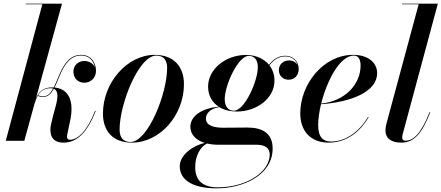

<svg xmlns="http://www.w3.org/2000/svg" viewBox="-20 -770 2414 1050"><path d="M503.5 -162.5 500 -164C457 -53.5 404.5 -5.5 362.5 -5.5C352 -5.5 346 -13 346 -21.5C346 -23.5 346.5 -28.5 347 -31L366.5 -124C386 -238.5 341 -285.5 278 -291.5C288 -310 297 -333 307.5 -358.5C334.5 -423.5 369 -466.5 424 -466.5C464.5 -466.5 491.5 -440 499 -402.5C489.5 -423.5 465.5 -436.5 442.5 -436.5C407 -436.5 381.5 -412 381.5 -378.5C381.5 -339.5 408.5 -317.5 442 -317.5C474.5 -317.5 505 -343.5 505 -382C505 -432 474 -470 424 -470C367 -470 332.5 -428 303.5 -359.5C293 -334.5 284 -311 274 -291.5C271 -292 267.5 -292 264.5 -292C232 -292 199.5 -282 177 -233.5L319 -750H121V-746.5H211.5L11.5 0H113L168 -200C172.5 -215.5 178.5 -232 187 -246.5C191.5 -243 202.5 -239.5 215.5 -239.5C241.5 -239.5 259 -257 274 -284.5C313.5 -267.5 285 -194.5 272 -143.5L259.5 -91.5C257 -82.5 255.5 -68.5 255.5 -60.5C255.5 -12 281.5 10 327.5 10C404 10 459 -51 503.5 -162.5ZM254.5 -287.5C261 -287.5 266 -287 270.5 -285.5C256.5 -260 240 -243 215.5 -243C202.5 -243 195 -246 188.5 -249.5C202.5 -271.5 222.5 -287.5 254.5 -287.5Z M701.5 10C855 10 986 -140 986 -310C986 -405 931 -470 826 -470C676.5 -470 543 -319.5 543 -148.5C543 -53.5 597 10 701.5 10ZM693.5 6.5C652.5 6.5 634 -19.5 634 -61C634 -202.5 739 -466 834.5 -466C875.5 -466 894 -440 894 -398.5C894 -257 788.5 6.5 693.5 6.5Z M1274.5 -160C1385 -160 1481 -233 1481 -328.5C1481 -361.5 1471 -390 1453.5 -412.5C1479 -446 1506 -461.5 1540.5 -461.5C1572.5 -461.5 1598.5 -444 1607 -414.5C1598.5 -430.5 1579.5 -439.5 1560 -439.5C1531 -439.5 1505 -419.5 1505 -386C1505 -354 1530 -334 1559 -334C1592.5 -334 1613.5 -360 1613.5 -392.5C1613.5 -437.5 1580.5 -465 1540.5 -465C1504.5 -465 1476.5 -448.5 1451 -416C1423 -449.5 1378 -469.5 1324.5 -469.5C1214.5 -469.5 1118 -392 1118 -296.5C1118 -247.5 1140 -210 1176 -186.5C1089.5 -179 1021 -138.5 1021 -76.5C1021 -35 1051 -3.5 1099.5 11.5C1036.5 25.5 963 77 963 139C963 208 1023.5 260 1165.5 260C1309 260 1471 188 1471 42C1471 -43 1412.5 -72.5 1333.5 -72.5C1305 -72.5 1237.5 -71.5 1202.5 -71.5C1154.5 -71.5 1106 -80.5 1106 -122C1106 -147.5 1129 -177 1179.5 -184C1205.5 -168.5 1238.5 -160 1274.5 -160ZM1259 -164.5C1224.5 -164.5 1209 -192.5 1209 -228C1209 -303 1281.5 -464.5 1340.5 -464.5C1375 -464.5 1390 -438 1390 -402.5C1390 -327 1318 -164.5 1259 -164.5ZM1047.5 144C1047.5 83.5 1074.5 33 1112 15C1130 19 1150 21.5 1172 21.5H1381C1428.5 21.5 1455 38.5 1455 75.5C1455 168 1332 254.5 1170 254.5C1086 254.5 1047.5 214.5 1047.5 144Z M1720 -85.5C1720 -118.5 1725.5 -158.5 1735.5 -200C1902 -212 2042.5 -268.5 2042.5 -370C2042.5 -426.5 1994.5 -470 1911 -470C1748 -470 1622 -309 1622 -150C1622 -57.5 1675 10 1777.5 10C1881.5 10 1953 -56 1996 -129L1993 -130.5C1945 -51 1872.5 4 1791 4C1749.5 4 1720 -16.5 1720 -85.5ZM1915 -466C1943.5 -466 1952 -439 1952 -412C1952 -307.5 1866 -217 1736.5 -203.5C1767.5 -328 1838.5 -466 1915 -466Z M2333 -155.5 2329.5 -157C2282 -37.5 2240.5 -0.5 2196.5 -0.5C2184 -0.5 2179.5 -8 2179.5 -17.5C2179.5 -22 2180 -28 2181.5 -33.5L2374.5 -750H2178.5V-746.5H2269.5L2094 -96C2091.5 -86.5 2088 -73 2088 -56.5C2088 -16.5 2115.5 10 2174 10C2247 10 2288 -43 2333 -155.5Z"/></svg>

Font: Bodoni* 48pt Medium
Style: Italic
Weight: 500
Italic angle: -13°
Version: Version 2.3